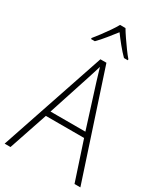

<svg xmlns="http://www.w3.org/2000/svg" viewBox="-230 -1042 977 1135"><g transform="rotate(30 258.5 -474.5)"><path d="M477 0 390 -264H129L40 0H0L241 -715H282L517 0ZM288 -585Q282 -605 275 -628Q268 -651 261 -675Q254 -652 247 -629Q240 -606 233 -585L140 -300H378ZM277 -949Q290 -927 309.5 -898.5Q329 -870 349 -842.5Q369 -815 384 -798V-791H358Q333 -816 306.5 -848.5Q280 -881 259 -910Q237 -882 210.5 -849Q184 -816 159 -791H133V-798Q149 -817 169.5 -844.5Q190 -872 209 -899.5Q228 -927 240 -949Z"/></g></svg>

Font: Noto Sans Lao Looped SemiCondensed ExtraLight
Style: Regular
Weight: 200
Width: 4
Designer: Mark Frömberg, Ben Mitchell
Foundry: The Fontpad Ltd
Version: Version 1.002; ttfautohint (v1.8.4.7-5d5b)